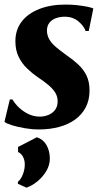

<svg xmlns="http://www.w3.org/2000/svg" viewBox="-23 -570 464 861"><path d="M375 -431H361Q353.5 -453 328.8 -474Q304 -495 267 -495Q246 -495 228 -488.5Q210 -482 199 -468.5Q188 -455 187.5 -434Q187.5 -412 198 -393.8Q208.5 -375.5 228.2 -358.8Q248 -342 274.5 -323Q304 -303 327.5 -281.2Q351 -259.5 364.8 -231.5Q378.5 -203.5 378.5 -164Q378.5 -121 361.2 -88.2Q344 -55.5 313.2 -33.5Q282.5 -11.5 241.2 -0.5Q200 10.5 151.5 10.5Q120.5 10.5 88.2 5Q56 -0.5 31.2 -8.2Q6.5 -16 -3 -23.5L21 -124H33Q42.5 -107 60.5 -89.2Q78.5 -71.5 103.2 -59.2Q128 -47 155.5 -47Q175.5 -47 194 -54.5Q212.5 -62 224 -77.2Q235.5 -92.5 235.5 -115.5Q235.5 -137.5 224.5 -155Q213.5 -172.5 193.5 -189.2Q173.5 -206 145.5 -224.5Q121.5 -241 98.5 -263Q75.5 -285 60.8 -314.8Q46 -344.5 46 -385.5Q46 -436 74 -472.8Q102 -509.5 152.8 -529.5Q203.5 -549.5 271 -549.5Q296.5 -549.5 322.2 -546.8Q348 -544 367.8 -540Q387.5 -536 395.5 -532ZM95.5 271.5 57 254 57.5 245Q71 234.5 80 210.8Q89 187 88 163.5Q87.5 147.5 80.2 133.2Q73 119 58 111.5V89L142.5 45.5Q171.5 55.5 185.8 81.2Q200 107 200.5 139Q201 169.5 184.8 196.8Q168.5 224 144.2 243.8Q120 263.5 95.5 271.5Z"/></svg>

Font: Merriweather 60pt ExtraBold
Style: Italic
Weight: 800
Italic angle: -7.8°
Version: Version 2.101